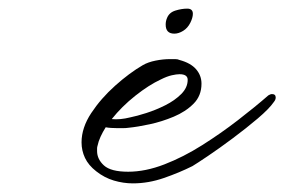

<svg xmlns="http://www.w3.org/2000/svg" viewBox="-20 -423 659 445"><path d="M288 2Q266 2 244 -4.5Q222 -11 203 -26Q185 -40 177 -57Q169 -74 169 -93Q169 -127 191.5 -161Q214 -195 247 -224.5Q280 -254 311 -272Q323 -279 340.5 -282.5Q358 -286 374 -286Q380 -286 386 -286Q392 -286 396 -284Q422 -277 434.5 -262.5Q447 -248 447 -229Q447 -201 428.5 -182.5Q410 -164 382.5 -152.5Q355 -141 327 -135Q299 -129 279 -127Q272 -126 265.5 -126Q259 -126 252 -126Q245 -126 237.5 -126.5Q230 -127 225 -128Q218 -117 213 -106Q208 -95 206 -85Q205 -82 205 -79Q205 -76 205 -73Q205 -54 221 -39.5Q237 -25 277 -25Q317 -25 361 -42Q405 -59 448.5 -86.5Q492 -114 531.5 -144.5Q571 -175 602 -202Q607 -205 610 -205Q619 -205 619 -197Q619 -192 615 -187Q604 -171 577.5 -148.5Q551 -126 519.5 -102.5Q488 -79 462 -61.5Q436 -44 426 -38Q396 -23 360 -10.5Q324 2 288 2ZM239 -147Q258 -145 282 -151Q297 -154 319 -161Q341 -168 363 -179Q385 -190 400 -205Q415 -220 415 -238Q415 -251 396 -251Q389 -251 378 -248.5Q367 -246 353 -239Q325 -226 293.5 -201Q262 -176 239 -147ZM384 -345Q364 -345 364 -366Q364 -374 367 -381Q372 -394 386.5 -398.5Q401 -403 414 -403Q427 -403 427 -391Q427 -382 421 -370Q415 -358 404.5 -351.5Q394 -345 384 -345Z"/></svg>

Font: WindSong Medium
Style: Regular
Weight: 500
Designer: Robert E. Leuschke
Foundry: Robert E. Leuschke
Version: Version 1.010; ttfautohint (v1.8.3)